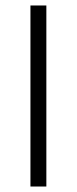

<svg xmlns="http://www.w3.org/2000/svg" viewBox="-20 -680 280 700"><path d="M91 0V-660H149V0Z"/></svg>

Font: Bricolage Grotesque ExtraLight
Style: Regular
Weight: 250
Designer: Mathieu Triay
Foundry: Atelier Triay
Version: Version 1.000;gftools[0.9.30]